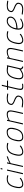

<svg xmlns="http://www.w3.org/2000/svg" viewBox="2618 -3358 751 6028"><g transform="rotate(-90 2994.0 -344.5)"><path d="M396 -509Q425 -509 457.5 -503Q490 -497 507 -492L498 -458Q481 -462 449.5 -469.5Q418 -477 389 -477Q296 -477 240 -421.5Q184 -366 158 -261Q145 -208 139.5 -164Q134 -120 141 -88.5Q148 -57 170 -39.5Q192 -22 234 -22Q255 -22 280 -30Q305 -38 329 -50Q353 -62 374.5 -76Q396 -90 409 -102L424 -71Q408 -57 385.5 -42.5Q363 -28 337 -16.5Q311 -5 282.5 2.5Q254 10 226 10Q178 10 149.5 -10Q121 -30 109.5 -66.5Q98 -103 102 -154Q106 -205 123 -266Q141 -331 165 -377Q189 -423 222 -452.5Q255 -482 297.5 -495.5Q340 -509 396 -509Z M651 -500H686L572 0H537ZM697 -700H732L719 -645H684Z M877 -500H912L894 -422Q925 -441 959 -458Q988 -472 1025 -487Q1062 -502 1102 -510L1093 -473Q1058 -465 1021 -450.5Q984 -436 954 -422Q918 -405 885 -386L798 0H763Z M1412 -509Q1441 -509 1473.5 -503Q1506 -497 1523 -492L1514 -458Q1497 -462 1465.5 -469.5Q1434 -477 1405 -477Q1312 -477 1256 -421.5Q1200 -366 1174 -261Q1161 -208 1155.5 -164Q1150 -120 1157 -88.5Q1164 -57 1186 -39.5Q1208 -22 1250 -22Q1271 -22 1296 -30Q1321 -38 1345 -50Q1369 -62 1390.5 -76Q1412 -90 1425 -102L1440 -71Q1424 -57 1401.5 -42.5Q1379 -28 1353 -16.5Q1327 -5 1298.5 2.5Q1270 10 1242 10Q1194 10 1165.5 -10Q1137 -30 1125.5 -66.5Q1114 -103 1118 -154Q1122 -205 1139 -266Q1157 -331 1181 -377Q1205 -423 1238 -452.5Q1271 -482 1313.5 -495.5Q1356 -509 1412 -509Z M1696 9Q1648 9 1619.5 -11Q1591 -31 1579.5 -67Q1568 -103 1572 -153.5Q1576 -204 1593 -265Q1611 -330 1635 -376.5Q1659 -423 1692.5 -452.5Q1726 -482 1769.5 -496Q1813 -510 1870 -510Q1918 -510 1947 -490Q1976 -470 1988 -434Q2000 -398 1996 -347.5Q1992 -297 1975 -236Q1957 -171 1932.5 -124.5Q1908 -78 1874.5 -48.5Q1841 -19 1797 -5Q1753 9 1696 9ZM1703 -23Q1799 -23 1856.5 -78.5Q1914 -134 1940 -239Q1953 -292 1958 -336Q1963 -380 1955.5 -411.5Q1948 -443 1925 -460.5Q1902 -478 1859 -478Q1766 -478 1710 -422.5Q1654 -367 1628 -262Q1615 -209 1609.5 -165Q1604 -121 1611 -89.5Q1618 -58 1639.5 -40.5Q1661 -23 1703 -23Z M2100 0 2214 -500H2249L2236 -447Q2246 -455 2263.5 -466Q2281 -477 2305 -486.5Q2329 -496 2358 -502.5Q2387 -509 2419 -509Q2470 -509 2497.5 -492.5Q2525 -476 2535 -442.5Q2545 -409 2539.5 -358Q2534 -307 2518 -238L2464 0H2429L2482 -236Q2496 -296 2502.5 -341Q2509 -386 2503.5 -416.5Q2498 -447 2477 -462Q2456 -477 2414 -477Q2381 -477 2352 -470Q2323 -463 2299 -453Q2275 -443 2257 -432Q2239 -421 2228 -414L2135 0Z M3063 -460Q3033 -464 3006 -468Q2982 -471 2956.5 -474Q2931 -477 2912 -477Q2850 -477 2805.5 -455.5Q2761 -434 2748 -381Q2743 -361 2752 -346Q2761 -331 2778.5 -319Q2796 -307 2819.5 -297Q2843 -287 2868 -277Q2896 -266 2923.5 -252.5Q2951 -239 2971.5 -221Q2992 -203 3002 -178.5Q3012 -154 3004 -121Q2998 -94 2985.5 -70.5Q2973 -47 2950 -29.5Q2927 -12 2891.5 -2Q2856 8 2804 8Q2784 8 2759.5 6Q2735 4 2711 1.5Q2687 -1 2666 -3.5Q2645 -6 2633 -8L2644 -40Q2658 -38 2682 -35.5Q2706 -33 2731 -30Q2756 -27 2778 -25Q2800 -23 2810 -23Q2868 -23 2913 -47.5Q2958 -72 2970 -124Q2976 -151 2966.5 -170Q2957 -189 2938 -203.5Q2919 -218 2894 -229Q2869 -240 2845 -250Q2820 -261 2794 -273Q2768 -285 2747.5 -301Q2727 -317 2717 -338.5Q2707 -360 2715 -389Q2723 -419 2738 -441.5Q2753 -464 2777.5 -479Q2802 -494 2839 -501.5Q2876 -509 2927 -509Q2943 -509 2963 -507Q2983 -505 3003 -502.5Q3023 -500 3041.5 -497Q3060 -494 3073 -492Z M3301 -468 3240 -206Q3228 -154 3223 -118.5Q3218 -83 3222.5 -61.5Q3227 -40 3243.5 -31Q3260 -22 3290 -22Q3301 -22 3316 -22.5Q3331 -23 3345 -25Q3362 -27 3379 -29L3375 3Q3359 5 3342 7Q3328 9 3311.5 9.5Q3295 10 3282 10Q3248 10 3226 1Q3204 -8 3193.5 -29Q3183 -50 3183.5 -84Q3184 -118 3196 -168L3266 -468H3187L3194 -500H3273L3311 -663H3346L3308 -500H3480L3473 -468Z M3860 -71Q3865 -50 3883 -38.5Q3901 -27 3922 -22L3912 11Q3892 10 3876 1.5Q3860 -7 3848 -18.5Q3836 -30 3829.5 -43.5Q3823 -57 3823 -68Q3811 -56 3790 -42Q3769 -28 3742.5 -16Q3716 -4 3687 3.5Q3658 11 3631 11Q3579 11 3554 -14Q3529 -39 3521.5 -77Q3514 -115 3519 -159.5Q3524 -204 3533 -243Q3564 -374 3628 -441.5Q3692 -509 3803 -509Q3829 -509 3859 -505.5Q3889 -502 3917 -497L3961 -506ZM3640 -21Q3668 -21 3699.5 -32.5Q3731 -44 3759.5 -60Q3788 -76 3809 -92.5Q3830 -109 3836 -119L3916 -463Q3890 -463 3857.5 -470Q3825 -477 3794 -477Q3707 -477 3651.5 -417Q3596 -357 3570 -247Q3562 -215 3556 -175.5Q3550 -136 3554 -101.5Q3558 -67 3577 -44Q3596 -21 3640 -21Z M4061 0 4175 -500H4210L4197 -447Q4207 -455 4224.5 -466Q4242 -477 4266 -486.5Q4290 -496 4319 -502.5Q4348 -509 4380 -509Q4431 -509 4458.5 -492.5Q4486 -476 4496 -442.5Q4506 -409 4500.5 -358Q4495 -307 4479 -238L4425 0H4390L4443 -236Q4457 -296 4463.5 -341Q4470 -386 4464.5 -416.5Q4459 -447 4438 -462Q4417 -477 4375 -477Q4342 -477 4313 -470Q4284 -463 4260 -453Q4236 -443 4218 -432Q4200 -421 4189 -414L4096 0Z M4919 -509Q4948 -509 4980.5 -503Q5013 -497 5030 -492L5021 -458Q5004 -462 4972.5 -469.5Q4941 -477 4912 -477Q4819 -477 4763 -421.5Q4707 -366 4681 -261Q4668 -208 4662.5 -164Q4657 -120 4664 -88.5Q4671 -57 4693 -39.5Q4715 -22 4757 -22Q4778 -22 4803 -30Q4828 -38 4852 -50Q4876 -62 4897.5 -76Q4919 -90 4932 -102L4947 -71Q4931 -57 4908.5 -42.5Q4886 -28 4860 -16.5Q4834 -5 4805.5 2.5Q4777 10 4749 10Q4701 10 4672.5 -10Q4644 -30 4632.5 -66.5Q4621 -103 4625 -154Q4629 -205 4646 -266Q4664 -331 4688 -377Q4712 -423 4745 -452.5Q4778 -482 4820.5 -495.5Q4863 -509 4919 -509Z M5237 -23Q5265 -23 5292 -30.5Q5319 -38 5343 -49Q5367 -60 5387 -72Q5407 -84 5420 -93L5419 -55Q5388 -36 5355 -22Q5326 -9 5291.5 1Q5257 11 5222 11Q5182 11 5154.5 0Q5127 -11 5109.5 -31Q5092 -51 5084 -79.5Q5076 -108 5076 -143Q5076 -181 5083.5 -223.5Q5091 -266 5106.5 -306.5Q5122 -347 5145 -383.5Q5168 -420 5198.5 -448Q5229 -476 5267.5 -492.5Q5306 -509 5352 -509Q5418 -509 5452.5 -476.5Q5487 -444 5487 -396Q5487 -353 5469 -319.5Q5451 -286 5421 -261.5Q5391 -237 5352.5 -220Q5314 -203 5272.5 -192.5Q5231 -182 5190 -177Q5149 -172 5114 -171Q5113 -165 5113 -160.5Q5113 -156 5113 -152Q5113 -127 5116.5 -104Q5120 -81 5132.5 -63Q5145 -45 5169.5 -34Q5194 -23 5237 -23ZM5119 -207Q5169 -207 5227.5 -216.5Q5286 -226 5336 -247.5Q5386 -269 5419 -304Q5452 -339 5452 -391Q5452 -434 5422.5 -455.5Q5393 -477 5341 -477Q5310 -477 5275 -460.5Q5240 -444 5208 -410.5Q5176 -377 5152 -326.5Q5128 -276 5119 -207Z M5978 -460Q5948 -464 5921 -468Q5897 -471 5871.5 -474Q5846 -477 5827 -477Q5765 -477 5720.5 -455.5Q5676 -434 5663 -381Q5658 -361 5667 -346Q5676 -331 5693.5 -319Q5711 -307 5734.5 -297Q5758 -287 5783 -277Q5811 -266 5838.5 -252.5Q5866 -239 5886.5 -221Q5907 -203 5917 -178.5Q5927 -154 5919 -121Q5913 -94 5900.5 -70.5Q5888 -47 5865 -29.5Q5842 -12 5806.5 -2Q5771 8 5719 8Q5699 8 5674.5 6Q5650 4 5626 1.5Q5602 -1 5581 -3.5Q5560 -6 5548 -8L5559 -40Q5573 -38 5597 -35.5Q5621 -33 5646 -30Q5671 -27 5693 -25Q5715 -23 5725 -23Q5783 -23 5828 -47.5Q5873 -72 5885 -124Q5891 -151 5881.5 -170Q5872 -189 5853 -203.5Q5834 -218 5809 -229Q5784 -240 5760 -250Q5735 -261 5709 -273Q5683 -285 5662.5 -301Q5642 -317 5632 -338.5Q5622 -360 5630 -389Q5638 -419 5653 -441.5Q5668 -464 5692.5 -479Q5717 -494 5754 -501.5Q5791 -509 5842 -509Q5858 -509 5878 -507Q5898 -505 5918 -502.5Q5938 -500 5956.5 -497Q5975 -494 5988 -492Z"/></g></svg>

Font: Panefresco 1wt
Style: Italic
Weight: 250
Version: Version 1.000